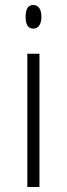

<svg xmlns="http://www.w3.org/2000/svg" viewBox="-20 -745 266 765"><path d="M137.2 0H88.9V-530.8H137.2ZM82 -678.2Q82 -725.1 112.8 -725.1Q127.9 -725.1 136.5 -712.9Q145 -700.7 145 -678.2Q145 -656.2 136.5 -643.6Q127.9 -630.9 112.8 -630.9Q82 -630.9 82 -678.2Z"/></svg>

Font: CAA NEO Sans Light
Style: Regular
Weight: 300
Version: Version 1.10